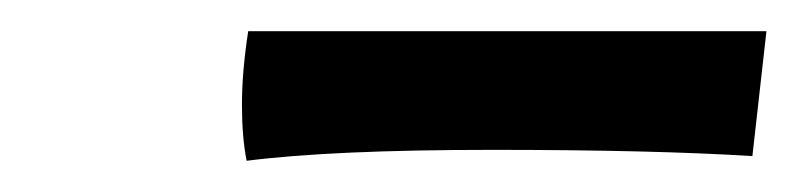

<svg xmlns="http://www.w3.org/2000/svg" viewBox="-20 -679 511 123"><path d="M138 -576Q135 -591 135 -612Q135 -633 139 -659H471L462 -579Q398 -583 295.5 -583Q193 -583 138 -576Z"/></svg>

Font: Oleo Script Swash Caps
Style: Regular
Weight: 400
Designer: Soytutype
Foundry: Soytutype
Version: Version 1.002